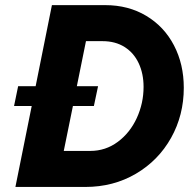

<svg xmlns="http://www.w3.org/2000/svg" viewBox="-20 -740 762 760"><path d="M105.5 -320.3H35.6L51.8 -398.9H121.1L185.5 -719.7H396.5Q488.3 -719.7 559.1 -677.2Q629.9 -634.8 668.7 -560.3Q707.5 -485.8 707.5 -392.6Q707.5 -284.2 657.2 -194.3Q606.9 -104.5 517.8 -52.2Q428.7 0 317.9 0H41ZM548.3 -396Q548.3 -448.2 529.1 -489.5Q509.8 -530.8 473.1 -554Q436.5 -577.1 385.7 -577.1H320.3L284.2 -398.9H368.2L351.6 -320.3H268.6L232.4 -142.6H337.4Q397.9 -142.6 446.3 -178.5Q494.6 -214.4 521.5 -272.9Q548.3 -331.5 548.3 -396Z"/></svg>

Font: Reddit Sans Vanilla ExtraBold
Style: Italic
Weight: 800
Italic angle: -11.25°
Designer: Stephen Hutchings
Version: Version 1.013